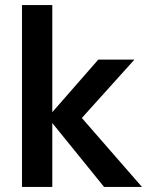

<svg xmlns="http://www.w3.org/2000/svg" viewBox="-20 -740 596 760"><path d="M67 0V-720H187V-296L369 -504H512L304 -273L542 0H392L187 -253V0Z"/></svg>

Font: DM Sans SemiBold
Style: Regular
Weight: 600
Designer: Colophon Foundry, Jonny Pinhorn
Foundry: Colophon Foundry
Version: Version 4.004; ttfautohint (v1.8.4.7-5d5b)